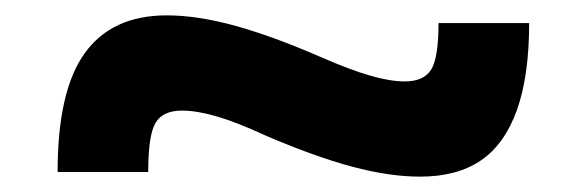

<svg xmlns="http://www.w3.org/2000/svg" viewBox="-20 -429 764 250"><path d="M55 -205Q55 -311 90.5 -360Q126 -409 197 -409Q237 -409 286 -395.5Q335 -382 397 -355Q436 -338 462 -330.5Q488 -323 507 -323Q532 -323 541.5 -338.5Q551 -354 551 -399H669Q669 -330 653 -285.5Q637 -241 606 -220Q575 -199 527 -199Q487 -199 438.5 -212Q390 -225 327 -252Q288 -270 262 -277.5Q236 -285 217 -285Q192 -285 182.5 -269Q173 -253 173 -205Z"/></svg>

Font: M PLUS 2 Thin
Style: Bold
Weight: 700
Version: Version 1.001